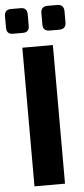

<svg xmlns="http://www.w3.org/2000/svg" viewBox="-62 -919 415 952"><g transform="rotate(-5 146.0 -443.0)"><path d="M30 -886C8 -886 -2 -874 -2 -853V-796C-2 -774 8 -763 30 -763H79C101 -763 111 -774 111 -796V-853C111 -874 101 -886 79 -886ZM212 -886C190 -886 179 -874 179 -853V-796C179 -774 190 -763 212 -763H261C282 -763 294 -774 294 -796V-853C294 -874 282 -886 261 -886ZM222 0V-690H70V0Z"/></g></svg>

Font: SnT
Style: Bold
Weight: 700
Designer: Natanael Gama
Version: Version 1.001;PS 001.001;hotconv 1.0.70;makeotf.lib2.5.58329